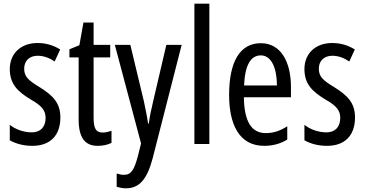

<svg xmlns="http://www.w3.org/2000/svg" viewBox="-20 -780 1975 1040"><path d="M307 -144C307 -226 262 -265 196 -307C133 -345 111 -365 111 -408C111 -450 139 -478 184 -478C217 -478 248 -466 276 -447L306 -512C269 -535 229 -547 183 -547C94 -547 33 -491 33 -406C33 -323 78 -283 145 -242C205 -208 227 -183 227 -141C227 -92 199 -63 152 -63C108 -63 62 -80 33 -104V-20C63 -3 105 10 155 10C251 10 307 -45 307 -144Z M536 -62C497 -62 487 -89 487 -143V-469H577V-537H487V-658H432L410 -535L356 -513V-469H406V-133C406 -37 438 10 509 10C539 10 563 4 584 -6V-72C568 -66 552 -62 536 -62Z M602 -537 744 -3 727 65C707 141 690 167 651 167C639 167 625 164 612 160V232C630 237 646 240 662 240C735 240 776 191 806 81L964 -537H881L810 -233C799 -188 791 -148 786 -111H782C776 -153 767 -195 759 -233L686 -537Z M1114 0V-760H1033V0Z M1393 -546C1280 -546 1221 -447 1221 -265C1221 -109 1274 10 1411 10C1457 10 1498 -1 1536 -24V-96C1496 -70 1459 -59 1420 -59C1341 -59 1303 -123 1301 -253H1556V-309C1556 -442 1503 -546 1393 -546ZM1393 -480C1453 -480 1480 -405 1480 -317H1302C1307 -428 1338 -480 1393 -480Z M1903 -144C1903 -226 1858 -265 1792 -307C1729 -345 1707 -365 1707 -408C1707 -450 1735 -478 1780 -478C1813 -478 1844 -466 1872 -447L1902 -512C1865 -535 1825 -547 1779 -547C1690 -547 1629 -491 1629 -406C1629 -323 1674 -283 1741 -242C1801 -208 1823 -183 1823 -141C1823 -92 1795 -63 1748 -63C1704 -63 1658 -80 1629 -104V-20C1659 -3 1701 10 1751 10C1847 10 1903 -45 1903 -144Z"/></svg>

Font: Noto Sans Lao Looped ExtraCondensed
Style: Regular
Weight: 400
Width: 2
Designer: Mark Frömberg, Ben Mitchell
Foundry: The Fontpad Ltd
Version: Version 1.003